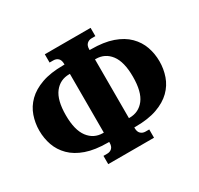

<svg xmlns="http://www.w3.org/2000/svg" viewBox="-156 -920 1166 1126"><g transform="rotate(-30 427.0 -357.0)"><path d="M272 15V-41H297Q317 -41 329.5 -53Q342 -65 342 -90V-95H334Q247 -95 187 -116Q127 -137 90 -174Q53 -211 36.5 -258Q20 -305 20 -357Q20 -408 36.5 -455.5Q53 -503 90 -539.5Q127 -576 187 -597.5Q247 -619 334 -619H342V-624Q342 -649 329.5 -661Q317 -673 297 -673H272V-729H582V-673H557Q538 -673 525 -661Q512 -649 512 -624V-619H520Q607 -619 667 -598Q727 -577 764 -540Q801 -503 817.5 -456Q834 -409 834 -357Q834 -306 817.5 -258.5Q801 -211 764 -174.5Q727 -138 667 -116.5Q607 -95 520 -95H512V-90Q512 -65 525 -53Q538 -41 557 -41H582V15ZM337 -158H342V-556H337Q275 -556 237.5 -507.5Q200 -459 200 -357Q200 -257 237.5 -207.5Q275 -158 337 -158ZM512 -158H517Q579 -158 616.5 -206.5Q654 -255 654 -357Q654 -458 616.5 -507Q579 -556 517 -556H512Z"/></g></svg>

Font: Noto Serif ExtraCondensed Black
Style: Regular
Weight: 900
Width: 2
Designer: Monotype Design Team
Foundry: Monotype Imaging Inc.
Version: Version 2.015; ttfautohint (v1.8.4.7-5d5b)